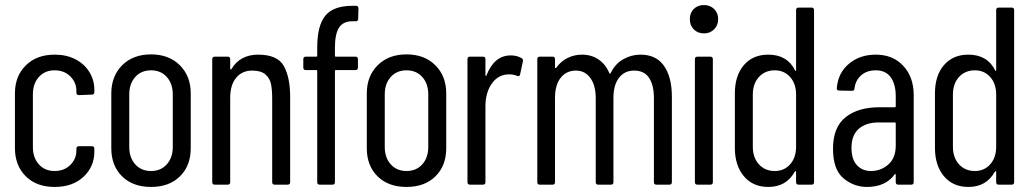

<svg xmlns="http://www.w3.org/2000/svg" viewBox="-20 -730 4076 759"><path d="M39 -145V-361Q39 -429 82 -471.5Q125 -514 196 -514Q243 -514 278.5 -495.5Q314 -477 333.5 -445Q353 -413 353 -375V-366Q353 -356 343 -356L292 -354Q282 -354 282 -364V-371Q282 -404 258 -428Q234 -452 196 -452Q157 -452 133.5 -425.5Q110 -399 110 -357V-149Q110 -107 133.5 -80.5Q157 -54 196 -54Q234 -54 258 -78Q282 -102 282 -135V-142Q282 -152 292 -152H343Q353 -152 353 -142V-131Q353 -71 310 -31Q267 9 196 9Q124 9 81.5 -33.5Q39 -76 39 -145Z M420 -144V-361Q420 -429 463 -472Q506 -515 577 -515Q648 -515 691 -472Q734 -429 734 -361V-144Q734 -75 691.5 -33Q649 9 577 9Q505 9 462.5 -33Q420 -75 420 -144ZM663 -149V-357Q663 -399 639.5 -425.5Q616 -452 577 -452Q538 -452 514.5 -425.5Q491 -399 491 -357V-149Q491 -107 514.5 -80.5Q538 -54 577 -54Q616 -54 639.5 -80.5Q663 -107 663 -149Z M819 -10V-496Q819 -506 829 -506H880Q890 -506 890 -496V-459Q890 -456 891.5 -455.5Q893 -455 895 -457Q912 -486 939 -500Q966 -514 1000 -514Q1077 -514 1102 -469Q1127 -424 1127 -348V-10Q1127 0 1117 0H1066Q1056 0 1056 -10V-339Q1056 -374 1051.5 -397Q1047 -420 1029.5 -435.5Q1012 -451 977 -451Q937 -451 913.5 -422.5Q890 -394 890 -343V-10Q890 0 880 0H829Q819 0 819 -10Z M1373 -707H1387Q1397 -707 1397 -697L1396 -656Q1396 -646 1386 -646H1374Q1336 -646 1320 -620.5Q1304 -595 1304 -541V-510Q1304 -506 1308 -506H1385Q1395 -506 1395 -496V-463Q1395 -453 1385 -453H1308Q1304 -453 1304 -449V-10Q1304 0 1294 0H1244Q1234 0 1234 -10V-449Q1234 -453 1230 -453H1189Q1179 -453 1179 -463V-496Q1179 -506 1189 -506H1230Q1234 -506 1234 -510V-542Q1234 -629 1266 -668Q1298 -707 1373 -707Z M1430 -144V-361Q1430 -429 1473 -472Q1516 -515 1587 -515Q1658 -515 1701 -472Q1744 -429 1744 -361V-144Q1744 -75 1701.5 -33Q1659 9 1587 9Q1515 9 1472.5 -33Q1430 -75 1430 -144ZM1673 -149V-357Q1673 -399 1649.5 -425.5Q1626 -452 1587 -452Q1548 -452 1524.5 -425.5Q1501 -399 1501 -357V-149Q1501 -107 1524.5 -80.5Q1548 -54 1587 -54Q1626 -54 1649.5 -80.5Q1673 -107 1673 -149Z M1828 -10V-496Q1828 -506 1838 -506H1889Q1899 -506 1899 -496V-433Q1899 -430 1900.5 -429.5Q1902 -429 1903 -432Q1934 -511 1999 -511Q2024 -511 2042 -500Q2049 -496 2047 -487L2036 -436Q2035 -431 2032 -429.5Q2029 -428 2024 -430Q2012 -436 1992 -436Q1950 -436 1924.5 -400Q1899 -364 1899 -310V-10Q1899 0 1889 0H1838Q1828 0 1828 -10Z M2104 -10V-496Q2104 -506 2114 -506H2164Q2174 -506 2174 -496V-464Q2174 -462 2175.5 -461Q2177 -460 2179 -462Q2197 -488 2224 -501Q2251 -514 2280 -514Q2318 -514 2346 -495Q2374 -476 2389 -441Q2391 -436 2394 -441Q2412 -478 2444 -496Q2476 -514 2512 -514Q2574 -514 2605 -469.5Q2636 -425 2636 -348V-10Q2636 0 2626 0H2575Q2565 0 2565 -10V-342Q2565 -393 2546 -422Q2527 -451 2487 -451Q2449 -451 2427 -422.5Q2405 -394 2405 -343V-10Q2405 0 2395 0H2345Q2335 0 2335 -10V-342Q2335 -393 2313.5 -422Q2292 -451 2257 -451Q2219 -451 2196.5 -422.5Q2174 -394 2174 -343V-10Q2174 0 2164 0H2114Q2104 0 2104 -10Z M2727 -10V-496Q2727 -506 2737 -506H2788Q2798 -506 2798 -496V-10Q2798 0 2788 0H2737Q2727 0 2727 -10ZM2707 -654Q2707 -679 2722.5 -694.5Q2738 -710 2763 -710Q2787 -710 2803 -694.5Q2819 -679 2819 -654Q2819 -630 2803 -614Q2787 -598 2763 -598Q2738 -598 2722.5 -614Q2707 -630 2707 -654Z M2885 -145V-361Q2885 -431 2920.5 -472.5Q2956 -514 3017 -514Q3092 -514 3123 -452Q3124 -449 3125.5 -449.5Q3127 -450 3127 -453V-690Q3127 -700 3137 -700H3188Q3198 -700 3198 -690V-10Q3198 0 3188 0H3137Q3127 0 3127 -10V-51Q3127 -54 3125 -53.5Q3123 -53 3121 -50Q3088 9 3017 9Q2956 9 2920.5 -33.5Q2885 -76 2885 -145ZM3127 -150V-356Q3127 -399 3103.5 -425.5Q3080 -452 3043 -452Q3004 -452 2980 -425.5Q2956 -399 2956 -356V-150Q2956 -107 2980 -80.5Q3004 -54 3043 -54Q3080 -54 3103.5 -80.5Q3127 -107 3127 -150Z M3273 -142Q3273 -227 3322.5 -266.5Q3372 -306 3456 -306H3517Q3521 -306 3521 -310V-350Q3521 -396 3501.5 -424Q3482 -452 3442 -452Q3407 -452 3384.5 -432.5Q3362 -413 3358 -381Q3358 -371 3348 -371L3297 -372Q3292 -372 3289.5 -375Q3287 -378 3288 -382Q3293 -442 3336 -478Q3379 -514 3442 -514Q3510 -514 3551 -469.5Q3592 -425 3592 -354V-10Q3592 0 3582 0H3531Q3521 0 3521 -10V-39Q3521 -41 3519.5 -42Q3518 -43 3517 -41Q3481 9 3407 9Q3355 9 3314 -25.5Q3273 -60 3273 -142ZM3423 -54Q3463 -54 3492 -80Q3521 -106 3521 -154V-242Q3521 -246 3517 -246H3454Q3403 -246 3374.5 -220.5Q3346 -195 3346 -146Q3346 -100 3367.5 -77Q3389 -54 3423 -54Z M3676 -145V-361Q3676 -431 3711.5 -472.5Q3747 -514 3808 -514Q3883 -514 3914 -452Q3915 -449 3916.5 -449.5Q3918 -450 3918 -453V-690Q3918 -700 3928 -700H3979Q3989 -700 3989 -690V-10Q3989 0 3979 0H3928Q3918 0 3918 -10V-51Q3918 -54 3916 -53.5Q3914 -53 3912 -50Q3879 9 3808 9Q3747 9 3711.5 -33.5Q3676 -76 3676 -145ZM3918 -150V-356Q3918 -399 3894.5 -425.5Q3871 -452 3834 -452Q3795 -452 3771 -425.5Q3747 -399 3747 -356V-150Q3747 -107 3771 -80.5Q3795 -54 3834 -54Q3871 -54 3894.5 -80.5Q3918 -107 3918 -150Z"/></svg>

Font: Barlow Condensed
Style: Regular
Weight: 400
Width: 3
Designer: Jeremy Tribby
Foundry: Tribby Type
Version: Version 1.500